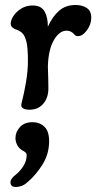

<svg xmlns="http://www.w3.org/2000/svg" viewBox="-20 -429 389 770"><path d="M98 11Q82 11 72.5 5.5Q63 0 66 -13Q77 -56 84.5 -100.5Q92 -145 92 -186Q92 -239 85.5 -263.5Q79 -288 68 -297.5Q57 -307 41 -312Q34 -315 28.5 -320Q23 -325 23 -334Q23 -348 34 -365Q45 -382 65 -394.5Q85 -407 111 -407Q145 -407 158.5 -383.5Q172 -360 172 -322Q190 -362 216.5 -385.5Q243 -409 283 -409Q310 -409 328 -397Q346 -385 346 -358Q346 -331 328.5 -307.5Q311 -284 293 -284Q290 -284 286 -285Q282 -286 279 -290Q266 -306 247 -306Q218 -306 196 -268Q174 -230 172 -163Q173 -138 173.5 -112Q174 -86 174 -74Q174 -37 153.5 -13Q133 11 98 11ZM44 321Q22 321 22 302Q22 287 44 271Q63 255 75 235Q87 215 87 193Q87 187 83 183Q79 179 68 173Q55 165 48.5 151.5Q42 138 42 125Q42 100 60 80.5Q78 61 111 61Q139 61 158 79Q177 97 177 137Q177 189 150 231.5Q123 274 92 300Q78 313 65.5 317Q53 321 44 321Z"/></svg>

Font: Akaya Kanadaka
Style: Regular
Weight: 400
Designer: Vaishnavi Murthy Yerkadithaya, Juan Luis Blanco Aristondo
Version: Version 1.002; ttfautohint (v1.8.3)